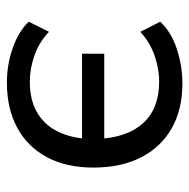

<svg xmlns="http://www.w3.org/2000/svg" viewBox="-16 -536 561 570"><g transform="rotate(-90 265.0 -251.5)"><path d="M301 9Q225 9 169 -22.5Q113 -54 82.5 -113.5Q52 -173 52 -255Q52 -336 83 -393.5Q114 -451 170.5 -481.5Q227 -512 304 -512Q358 -512 407.5 -494.5Q457 -477 485 -447L455 -387Q425 -416 385.5 -430Q346 -444 307 -444Q252 -444 215 -422Q178 -400 159 -361Q140 -322 137 -270L126 -289H390V-223H126L137 -243Q141 -154 184.5 -107Q228 -60 307 -60Q346 -60 385.5 -74Q425 -88 455 -116L485 -57Q456 -25 405.5 -8Q355 9 301 9Z"/></g></svg>

Font: Mulish Medium
Style: Regular
Weight: 500
Designer: Vernon Adams
Foundry: Vernon Adams
Version: Version 3.603; ttfautohint (v1.8.3)